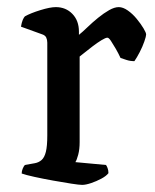

<svg xmlns="http://www.w3.org/2000/svg" viewBox="-20 -520 437 540"><path d="M211 0Q203 0 180.5 -3.5Q158 -7 130 -12Q102 -17 77 -22.5Q52 -28 41 -32Q41 -39 44 -46Q47 -53 50 -56L78 -61Q89 -63 97 -70Q105 -77 109 -93Q113 -109 113 -139V-400Q113 -408 110 -414.5Q107 -421 97 -424L39 -445Q41 -457 44 -464Q47 -471 50 -474Q66 -483 93.5 -491.5Q121 -500 137 -500Q165 -500 183.5 -481Q202 -462 202 -431V-422Q212 -430 226 -443.5Q240 -457 256 -470Q272 -483 287 -491.5Q302 -500 314 -500Q326 -500 339.5 -490.5Q353 -481 364.5 -467Q376 -453 383.5 -440.5Q391 -428 391 -423Q391 -418 386 -403.5Q381 -389 373 -373.5Q365 -358 358 -348Q346 -348 335.5 -351.5Q325 -355 319 -357Q313 -370 305.5 -383Q298 -396 292 -405Q286 -414 282 -414Q277 -414 265.5 -407Q254 -400 241.5 -390.5Q229 -381 218.5 -372.5Q208 -364 204 -361V-120Q204 -100 200 -85Q196 -70 192 -64L278 -56Q280 -54 282.5 -47.5Q285 -41 285 -33Q279 -25 265 -17.5Q251 -10 236 -5Q221 0 211 0Z"/></svg>

Font: Texturina Medium 12pt
Style: Regular
Weight: 400
Version: Version 1.002